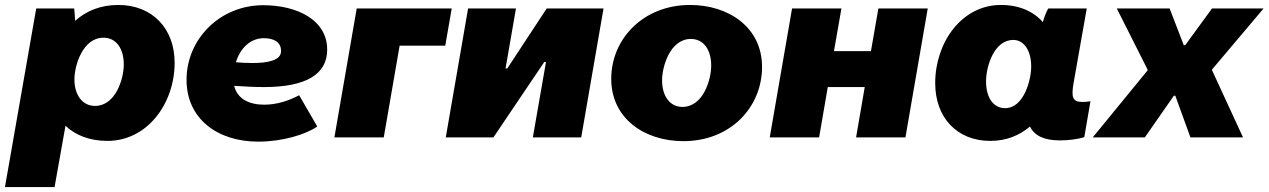

<svg xmlns="http://www.w3.org/2000/svg" viewBox="-50 -554 5114 774"><path d="M-30 200H170L214 -47C254 -9 311 14 383 14C545 14 654 -138 654 -301C654 -440 563 -534 427 -534C354 -534 296 -509 253 -470C252 -490 250 -510 249 -520H96ZM333 -127C283 -127 250 -170 250 -234C250 -289 283 -402 367 -402C418 -402 449 -359 449 -294C449 -236 416 -127 333 -127Z M991 17C1089 17 1183 -12 1229 -44L1156 -170C1116 -149 1068 -132 1015 -132C956 -132 907 -154 894 -208C938 -205 978 -203 1014 -203C1183 -203 1269 -254 1269 -354C1269 -474 1147 -533 1011 -533C837 -533 702 -397 702 -232C702 -75 827 17 991 17ZM901 -303C918 -359 959 -400 1013 -400C1051 -400 1083 -387 1083 -348C1083 -310 1029 -300 968 -300C946 -300 923 -301 901 -303Z M1298 0H1497L1561 -370H1745L1771 -520H1388Z M1747 0H1939L2144 -304H2151L2098 0H2293L2383 -520H2154L1995 -278H1988L2030 -520H1837Z M2705 15C2895 15 3022 -122 3022 -284C3022 -445 2886 -534 2732 -534C2543 -534 2414 -397 2414 -236C2414 -78 2546 15 2705 15ZM2701 -123C2651 -123 2619 -166 2619 -230C2619 -287 2652 -397 2735 -397C2786 -397 2817 -354 2817 -290C2817 -231 2784 -123 2701 -123Z M3491 -520 3461 -348H3312L3342 -520H3143L3053 0H3252L3287 -203H3436L3401 0H3600L3690 -520Z M4223 12C4258 12 4295 7 4321 -1L4346 -146C4336 -144 4326 -143 4314 -143C4273 -143 4268 -162 4278 -220L4331 -520H4176C4168 -507 4160 -486 4154 -465C4116 -508 4059 -534 3985 -534C3826 -534 3720 -382 3720 -219C3720 -80 3808 14 3942 14C4008 14 4061 -9 4102 -44C4120 -7 4159 12 4223 12ZM4035 -393C4078 -393 4107 -350 4107 -286C4107 -231 4077 -118 4002 -118C3954 -118 3925 -161 3925 -226C3925 -284 3956 -393 4035 -393Z M4355 0H4565L4682 -168H4688L4749 0H4961L4836 -271L4837 -275L5044 -520H4836L4728 -372H4722L4665 -520H4452L4576 -274V-270Z"/></svg>

Font: Fixel Display Black
Style: Italic
Weight: 900
Italic angle: -10°
Designer: AlfaBravo + MacPaw
Foundry: Kyrylo Tkachov, Marchela Mozhyna, Serhii Makarenko, Maria Weinstein, Zakhar Kryvoshyya
Version: Version 1.210;Glyphs 3.2 (3217)